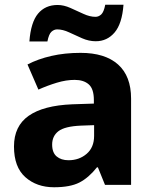

<svg xmlns="http://www.w3.org/2000/svg" viewBox="-20 -780 643 810"><path d="M320 -557Q423 -557 478 -508Q533 -459 533 -364V0H423L393 -74H389Q354 -30 315 -10Q276 10 208 10Q135 10 87 -32.5Q39 -75 39 -162Q39 -248 101 -291.5Q163 -335 285 -340L376 -343V-358Q376 -405 354.5 -424Q333 -443 295 -443Q259 -443 219.5 -431Q180 -419 142 -402L96 -508Q140 -531 196.5 -544Q253 -557 320 -557ZM321 -250Q253 -247 226.5 -226.5Q200 -206 200 -170Q200 -136 219 -120Q238 -104 269 -104Q314 -104 345.5 -131Q377 -158 377 -207V-252ZM104 -605Q110 -686 140.5 -722.5Q171 -759 223 -759Q249 -759 277 -746.5Q305 -734 332 -721.5Q359 -709 383 -709Q396 -709 407 -719Q418 -729 424 -760H501Q495 -680 463.5 -643Q432 -606 384 -606Q355 -606 326.5 -618.5Q298 -631 271.5 -643.5Q245 -656 221 -656Q208 -656 197 -646Q186 -636 180 -605Z"/></svg>

Font: Noto Sans Oriya
Style: Bold
Weight: 700
Designer: Amélie Bonet and Sol Matas
Foundry: Google LLC
Version: Version 2.006; ttfautohint (v1.8.4.7-5d5b)